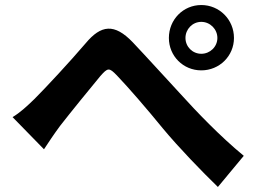

<svg xmlns="http://www.w3.org/2000/svg" viewBox="-20 -745 1040 764"><path d="M718 -594C718 -629 746 -658 781 -658C816 -658 845 -629 845 -594C845 -559 816 -531 781 -531C746 -531 718 -559 718 -594ZM652 -594C652 -522 709 -465 781 -465C853 -465 911 -522 911 -594C911 -667 853 -725 781 -725C709 -725 652 -667 652 -594ZM30 -279 155 -151C172 -177 196 -213 219 -244C261 -298 340 -395 379 -442C409 -476 414 -477 445 -445C491 -397 567 -309 628 -234C692 -157 783 -63 847 -1L950 -125C855 -203 759 -304 702 -367C639 -435 562 -520 508 -577C435 -653 382 -646 321 -573C256 -497 164 -398 117 -351C86 -321 60 -297 30 -279Z"/></svg>

Font: Noto Sans T Chinese Bold
Style: Bold
Weight: 700
Designer: Ryoko NISHIZUKA (kana & ideographs); Paul D. Hunt (Latin, Greek & Cyrillic); Wenlong ZHANG (bopomofo); Sandoll Communica
Foundry: Adobe Systems Incorporated
Version: Version 1.000;PS 1;hotconv 1.0.78;makeotf.lib2.5.61930